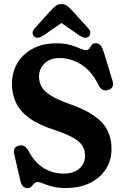

<svg xmlns="http://www.w3.org/2000/svg" viewBox="-20 -930 622 964"><path d="M309.5 14Q270.5 14 242.8 6.5Q215 -1 197 -8.5Q179 -16 170 -16Q157.5 -16 150.8 -8.2Q144 -0.5 137.2 7Q130.5 14.5 118.5 14.5Q90 14.5 82 -23.5L51 -158Q44 -190.5 74.5 -199Q103 -207 122.5 -173.5Q153.5 -114.5 198.8 -86.5Q244 -58.5 300.5 -58.5Q349 -58.5 378 -83.2Q407 -108 407 -147.5Q407.5 -173 396 -194.2Q384.5 -215.5 352.8 -235Q321 -254.5 260 -275.5Q177 -301.5 129 -336Q81 -370.5 60.5 -413.8Q40 -457 40 -509Q40 -568 67.8 -614Q95.5 -660 145.5 -686.2Q195.5 -712.5 263 -712.5Q304.5 -712.5 333.2 -704Q362 -695.5 380.8 -687Q399.5 -678.5 412.5 -678.5Q423.5 -678.5 428.8 -687.2Q434 -696 440.5 -704.5Q447 -713 460.5 -713Q475.5 -713 484.5 -702.5Q493.5 -692 502 -665L544.5 -526.5Q556.5 -487.5 521.5 -478Q491.5 -469.5 475 -502Q441 -572.5 389 -605.5Q337 -638.5 279 -638.5Q232 -638.5 204 -611.8Q176 -585 176 -545Q176 -517 188.8 -494.5Q201.5 -472 234 -451.2Q266.5 -430.5 325 -409.5Q407.5 -381 454.5 -347.2Q501.5 -313.5 521 -272.5Q540.5 -231.5 540 -181.5Q540 -126.5 512.5 -82.2Q485 -38 433.2 -12Q381.5 14 309.5 14ZM426 -747Q409 -732.5 381 -750.5L288.5 -814.5L196 -750.5Q168 -732.5 151 -747Q144.5 -753 143.8 -764.2Q143 -775.5 154 -787.5L233 -875Q247.5 -890.5 259 -900Q270.5 -909.5 288.5 -909.5Q306.5 -909.5 318.2 -900Q330 -890.5 344 -875L423.5 -787.5Q434.5 -775.5 433.5 -764.2Q432.5 -753 426 -747Z"/></svg>

Font: Fraunces 72pt SuperSoft SemiBold
Style: Regular
Weight: 600
Version: Version 1.000;[b76b70a41]